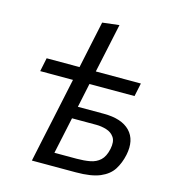

<svg xmlns="http://www.w3.org/2000/svg" viewBox="-110 -835 846 928"><g transform="rotate(15 313.0 -371.0)"><path d="M134 0Q145.5 -54.5 156.5 -106.5Q167.5 -158.5 180.5 -218.5L225 -428H61L75 -496H239.5Q252.5 -558 265 -616.8Q277.5 -675.5 289.5 -732L373.5 -742Q360.5 -681.5 347.8 -621.2Q335 -561 321 -496H546.5L532.5 -429.5H307L281.5 -308.5H411Q501 -308.5 542.8 -265.2Q584.5 -222 568.5 -145Q559.5 -102.5 538.8 -69.8Q518 -37 474.5 -18.5Q431 0 353.5 0ZM229.5 -64.5H341Q377.5 -64.5 407.2 -70Q437 -75.5 457.5 -94.2Q478 -113 486.5 -152.5Q494.5 -191 480.5 -211.5Q466.5 -232 441 -239.8Q415.5 -247.5 390.5 -247.5H268.5Q258 -198.5 248.8 -154.8Q239.5 -111 229.5 -64.5Z"/></g></svg>

Font: Commissioner
Style: Italic
Weight: 400
Italic angle: -12°
Designer: Kostas Bartsokas
Foundry: Kostas Bartsokas
Version: Version 1.000; ttfautohint (v1.8.3)